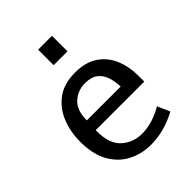

<svg xmlns="http://www.w3.org/2000/svg" viewBox="-200 -794 909 909"><g transform="rotate(-45 254.5 -339.5)"><path d="M276.9 8.3Q214.4 8.3 162.4 -18.3Q110.4 -44.9 79.3 -99.9Q48.3 -154.8 48.3 -239.3Q48.3 -305.2 71 -361.8Q93.8 -418.5 141.1 -453.4Q188.5 -488.3 262.7 -488.3Q333 -488.3 377.7 -457.8Q422.4 -427.2 443.4 -376.7Q464.4 -326.2 464.4 -265.6V-226.1H139.2V-217.3Q139.2 -134.3 181.4 -96.4Q223.6 -58.6 283.7 -58.6Q352.1 -58.6 423.8 -101.1L451.7 -38.6Q363.8 8.3 276.9 8.3ZM142.1 -288.6H368.7Q367.7 -323.7 357.9 -353.5Q348.1 -383.3 325.2 -401.4Q302.2 -419.4 260.7 -419.4Q212.9 -419.4 177.5 -388.2Q142.1 -356.9 142.1 -288.6ZM215.8 -584.5V-688.5H308.6V-584.5Z"/></g></svg>

Font: Shanti
Style: Regular
Weight: 400
Designer: Vernon Adams
Foundry: Vernon Adams
Version: Version 1.100; ttfautohint (v1.8.4)